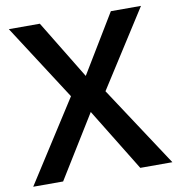

<svg xmlns="http://www.w3.org/2000/svg" viewBox="-80 -787 797 860"><g transform="rotate(-10 318.0 -357.0)"><path d="M635 0H489L314 -285L138 0H2L239 -370L17 -714H158L320 -448L481 -714H618L395 -365Z"/></g></svg>

Font: Noto Sans SemiBold
Style: Regular
Weight: 600
Designer: Monotype Design Team
Foundry: Monotype Imaging Inc.
Version: Version 2.007